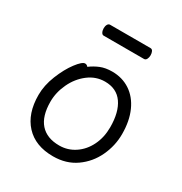

<svg xmlns="http://www.w3.org/2000/svg" viewBox="-164 -800 890 939"><g transform="rotate(30 281.0 -330.5)"><path d="M169 -649Q169 -661 174 -670Q179 -679 188 -679H416Q425 -679 429.5 -670Q434 -661 434 -648Q434 -636 429 -626.5Q424 -617 415 -617H187Q179 -617 174 -626.5Q169 -636 169 -649ZM312 -486Q369 -486 413 -457Q457 -428 481.5 -373.5Q506 -319 506 -245Q506 -179 477.5 -118.5Q449 -58 395 -20Q341 18 267 18Q167 18 111.5 -42Q56 -102 56 -207Q56 -261 79 -318.5Q102 -376 131.5 -415Q161 -454 177 -454Q187 -454 194 -445Q218 -463 246 -474.5Q274 -486 312 -486ZM439 -245Q439 -330 405.5 -378Q372 -426 306 -426Q255 -426 213 -394Q171 -362 147 -311Q123 -260 123 -208Q123 -126 160 -84.5Q197 -43 267 -43Q315 -43 354.5 -69.5Q394 -96 416.5 -142Q439 -188 439 -245Z"/></g></svg>

Font: Iansui
Style: Regular
Weight: 400
Designer: But Ko / Fontworks Inc.
Foundry: zi-hi.com / Fontworks Inc.
Version: Version 1.002